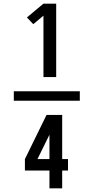

<svg xmlns="http://www.w3.org/2000/svg" viewBox="-20 -868 515 1056"><path d="M56 -314V-366H419V-314ZM219 -444V-782L163 -735L128 -772L219 -848H289V-444ZM252 168V70H117V7L236 -236H322V7H354V70H322V168ZM186 7H252V-127Z"/></svg>

Font: Iosevka QP
Style: Regular
Weight: 400
Designer: Belleve Invis
Foundry: Belleve Invis
Version: Version 20.0.0; ttfautohint (v1.8.4)